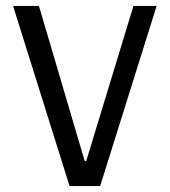

<svg xmlns="http://www.w3.org/2000/svg" viewBox="-20 -626 571 646"><path d="M317 0H214L24 -606H111L265 -84H270L429 -606H507Z"/></svg>

Font: IBM Plex Sans Arabic
Style: Regular
Weight: 400
Designer: Mike Abbink, Paul van der Laan, Pieter van Rosmalen, Wael Morcos, Khajak Apelian
Foundry: Bold Monday
Version: Version 1.005